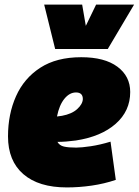

<svg xmlns="http://www.w3.org/2000/svg" viewBox="-20 -809 606 839"><path d="M486 -23Q436 -6 381 2Q326 10 272 10Q149 10 82 -48Q15 -106 15 -213Q15 -310 50 -388.5Q85 -467 156 -513Q227 -559 335 -559Q437 -559 493 -517.5Q549 -476 549 -407Q549 -324 485.5 -268Q422 -212 311 -195Q267 -189 231 -189Q240 -173 259.5 -168.5Q279 -164 313 -164Q336 -164 376.5 -170Q417 -176 463 -190ZM312 -405Q284 -405 261.5 -377.5Q239 -350 229 -300Q240 -301 251 -303Q294 -311 317.5 -332.5Q341 -354 342 -376Q342 -405 312 -405ZM566 -789 451 -595H221L173 -789H339L355 -696L400 -789Z"/></svg>

Font: Georama Black
Style: Italic
Weight: 900
Italic angle: -9°
Designer: Jean-Baptiste Levee
Foundry: Production Type
Version: Version 1.000